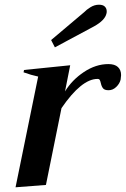

<svg xmlns="http://www.w3.org/2000/svg" viewBox="-20 -785 534 815"><path d="M213 -584 197 -615 338 -734Q346 -743 363.5 -754Q381 -765 400 -765Q417 -765 425 -757Q433 -749 433 -737Q433 -731 432 -728Q426 -699 379 -673ZM494 -466Q494 -461 492 -447Q488 -430 473.5 -416Q459 -402 441 -402Q424 -402 417.5 -410Q411 -418 408 -432Q406 -441 403.5 -445.5Q401 -450 394 -450Q326 -450 241 -326L175 0L46 10L142 -460Q113 -466 80 -478L82 -488L278 -508L256 -397Q286 -446 336.5 -479.5Q387 -513 440 -513Q467 -513 480.5 -500.5Q494 -488 494 -466Z"/></svg>

Font: Trirong SemiBold
Style: Italic
Weight: 600
Italic angle: -12°
Designer: Katatrad Team
Foundry: CadsonDemak
Version: Version 1.001